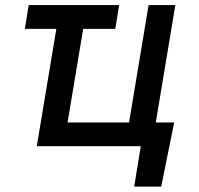

<svg xmlns="http://www.w3.org/2000/svg" viewBox="-20 -565 768 742"><path d="M440.7 -545.5H90.9L76 -453.5H197.8L122.2 0H524.1L498.6 156.2H603L653.1 -91.6H582L657.7 -545.5H554.3L478.7 -91.6H241.1L301.5 -453.5H425.4Z"/></svg>

Font: Margiela Sans Medium
Style: Italic
Weight: 500
Italic angle: -9.39999°
Designer: Stefan Endress, Andreas Faust
Version: Version 1.100;FEAKit 1.0